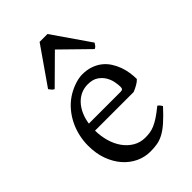

<svg xmlns="http://www.w3.org/2000/svg" viewBox="-220 -802 902 902"><g transform="rotate(-45 231.0 -351.5)"><path d="M242.2 -417.5Q216.8 -417.5 195.6 -407.7Q174.3 -397.9 158 -380.1Q141.6 -362.3 130.6 -337.6Q119.6 -313 115.2 -283.2H324.2Q335.4 -283.2 339.1 -286.9Q342.8 -290.5 342.8 -300.8Q342.8 -314 339.1 -333.7Q335.4 -353.5 324.5 -372.3Q313.5 -391.1 293.7 -404.3Q273.9 -417.5 242.2 -417.5ZM422.9 -272Q414.1 -262.2 399.4 -253.9Q384.8 -245.6 369.1 -239.3H112.3Q112.8 -201.2 122.8 -166.7Q132.8 -132.3 151.6 -106.2Q170.4 -80.1 197 -64.5Q223.6 -48.8 256.8 -48.8Q272 -48.8 286.4 -50.8Q300.8 -52.7 317.4 -59.6Q334 -66.4 354.2 -79.6Q374.5 -92.8 401.9 -115.2Q408.2 -111.8 412.8 -105.5Q417.5 -99.1 419.9 -95.2Q387.2 -59.6 362.5 -37.8Q337.9 -16.1 316.2 -4.4Q294.4 7.3 273.2 11Q252 14.6 227.1 14.6Q189.5 14.6 155.5 -1.5Q121.6 -17.6 95.7 -47.1Q69.8 -76.7 54.4 -118.4Q39.1 -160.2 39.1 -211.9Q39.1 -244.6 46.4 -276.4Q53.7 -308.1 67.6 -336.4Q81.5 -364.7 101.6 -388.7Q121.6 -412.6 147 -430.2Q157.7 -437.5 171.1 -444.6Q184.6 -451.7 199.2 -457Q213.9 -462.4 228.3 -465.6Q242.7 -468.8 255.9 -468.8Q287.6 -468.8 312.5 -460Q337.4 -451.2 356 -436.3Q374.5 -421.4 387.2 -401.6Q399.9 -381.8 408 -359.9Q416 -337.9 419.4 -315.2Q422.9 -292.5 422.9 -272ZM403.3 -533.2Q397.5 -523.9 394 -519.5Q390.6 -515.1 382.3 -511.2L248.5 -642.1L116.2 -511.2Q112.3 -513.2 109.6 -515.1Q106.9 -517.1 104.7 -519.5Q102.5 -522 100.1 -525.4Q97.7 -528.8 94.2 -533.2L223.1 -718.3H275.4Z"/></g></svg>

Font: Gentium Plus Viet
Style: Regular
Weight: 400
Designer: J. Victor Gaultney, Annie Olsen, Iska Routamaa, Becca Hirsbrunner
Foundry: SIL International
Version: Version 5.000